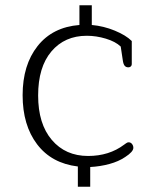

<svg xmlns="http://www.w3.org/2000/svg" viewBox="-20 -653 597 730"><path d="M276 -20Q176 -32 121 -104.5Q66 -177 66 -291Q66 -406 123 -478Q180 -550 282 -558V-633H329V-558Q374 -554 416.5 -536.5Q459 -519 481 -497V-409Q481 -404 477.5 -400.5Q474 -397 468 -397Q459 -397 454 -403Q449 -409 447 -423L439 -476Q419 -495 382.5 -506Q346 -517 310 -517Q226 -517 175.5 -457.5Q125 -398 125 -290Q125 -182 177 -121Q229 -60 315 -60Q395 -60 452 -103Q454 -104 459 -108Q464 -112 469 -112Q477 -112 482 -105.5Q487 -99 487 -91Q487 -76 456 -56Q431 -39 396 -29.5Q361 -20 323 -18V57H276Z"/></svg>

Font: Maitree Light
Style: Regular
Weight: 300
Designer: CadsonDemak Team
Foundry: CadsonDemak
Version: Version 1.001